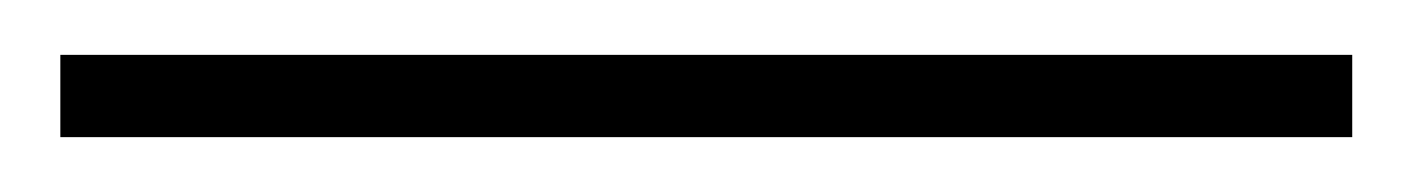

<svg xmlns="http://www.w3.org/2000/svg" viewBox="-20 86 515 70"><path d="M2 136V106H473V136Z"/></svg>

Font: Tomorrow ExtraLight
Style: Regular
Weight: 275
Designer: Tony de Marco, Monica Rizzolli
Foundry: Just in Type
Version: Version 2.002